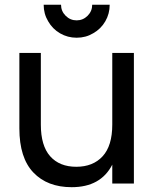

<svg xmlns="http://www.w3.org/2000/svg" viewBox="-20 -759 643 794"><path d="M296.9 -603Q259.8 -603 228.5 -621.1Q197.3 -639.2 179.2 -670.9Q160.6 -701.7 160.6 -739.3H232.4Q232.4 -712.9 251.5 -693.8Q270.5 -674.8 296.9 -674.8Q323.2 -674.8 342.3 -693.8Q361.3 -712.9 361.3 -739.3H433.6Q433.6 -702.1 415.5 -670.9Q397.5 -639.6 365.7 -621.6Q335 -603 296.9 -603ZM148.9 -540V-243.7Q148.9 -156.2 187.5 -112.8Q226.1 -69.3 295.4 -69.3Q364.7 -69.3 404.5 -112.8Q444.3 -156.2 444.3 -243.7V-540H533.7V0H444.3V-78.1Q396.5 15.1 276.4 15.1Q175.8 15.1 117.9 -45.7Q60.1 -106.4 60.1 -228V-540Z"/></svg>

Font: Vela Sans Med
Style: Regular
Weight: 500
Designer: Principal design: Mikhail Sharanda - project Manrope.
Design modification: Ravid Balaliev
Foundry: Mikhail Sharanda
Version: Version 1.001